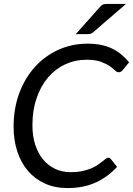

<svg xmlns="http://www.w3.org/2000/svg" viewBox="-20 -946 675 974"><path d="M338.5 -72.5Q371.5 -72.5 397 -78Q422.5 -83.5 442 -91.5Q461.5 -99.5 475.2 -109.2Q489 -119 499.2 -127Q509.5 -135 516.5 -140.5Q523.5 -146 529 -146Q533.5 -146 536.5 -144.2Q539.5 -142.5 541.5 -140L574 -99.5Q527 -48.5 465.8 -20.2Q404.5 8 323 8Q258.5 8 207.8 -15Q157 -38 121.8 -79.2Q86.5 -120.5 67.8 -177.5Q49 -234.5 49 -303Q49 -396.5 78 -474Q107 -551.5 157.8 -607.2Q208.5 -663 277 -693.8Q345.5 -724.5 424.5 -724.5Q462.5 -724.5 493.5 -718Q524.5 -711.5 550 -699Q575.5 -686.5 596.2 -669Q617 -651.5 635 -630L603 -591Q599 -586 594 -582.8Q589 -579.5 581.5 -579.5Q572.5 -579.5 562.5 -589.5Q552.5 -599.5 535.2 -611.2Q518 -623 490.8 -633Q463.5 -643 420 -643Q361.5 -643 311.2 -619.8Q261 -596.5 224 -553.2Q187 -510 165.8 -448.5Q144.5 -387 144.5 -310.5Q144.5 -255 159 -211Q173.5 -167 199.2 -136.2Q225 -105.5 260.5 -89Q296 -72.5 338.5 -72.5ZM619 -926 453.5 -783Q445 -776 438.8 -774.5Q432.5 -773 422.5 -773H364.5L486.5 -910Q495.5 -921 503.5 -923.5Q511.5 -926 526.5 -926Z"/></svg>

Font: Lato 2
Style: Italic
Weight: 400
Italic angle: -7°
Designer: Lukasz Dziedzic with Adam Twardoch and Botio Nikoltchev
Foundry: tyPoland Lukasz Dziedzic
Version: Version 2.015; 2015-08-06; http://www.latofonts.com/